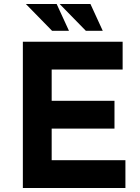

<svg xmlns="http://www.w3.org/2000/svg" viewBox="-20 -946 706 966"><path d="M95 -736H597V-596H240V-439H556V-299H240V-140H611V0H95ZM110 -926H265L327 -791H242ZM280 -926H435L497 -791H412Z"/></svg>

Font: Reem Kufi Fun
Style: Regular
Weight: 400
Designer: Khaled Hosny
Version: Version 1.005